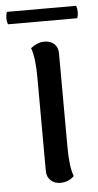

<svg xmlns="http://www.w3.org/2000/svg" viewBox="-67 -679 370 723"><g transform="rotate(-5 118.0 -317.5)"><path d="M184 -9Q163 12 132 12Q110 12 95.5 -1.5Q81 -15 81 -38L80 -391Q80 -466 66 -503Q92 -523 117 -523Q141 -523 155 -510Q169 -497 169 -474L170 -120Q170 -46 184 -9ZM249 -647Q253 -636 253 -623Q253 -611 249 -600H-13Q-17 -611 -17 -623Q-17 -636 -13 -647Z"/></g></svg>

Font: Arima Madurai Medium
Style: Regular
Weight: 500
Designer: Joana Correia and Natanael Gama
Foundry: NDISCOVER
Version: Version 1.020